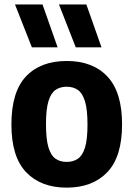

<svg xmlns="http://www.w3.org/2000/svg" viewBox="-20 -828 596 858"><path d="M278 10.5Q163 10.5 97 -58.2Q31 -127 31 -271.5Q31 -417.5 96.2 -486.5Q161.5 -555.5 278 -555.5Q395 -555.5 460.2 -485.8Q525.5 -416 525.5 -272.5Q525.5 -127.5 459.5 -58.5Q393.5 10.5 278 10.5ZM278 -104.5Q307.5 -104.5 328.2 -118.8Q349 -133 360 -169Q371 -205 371 -271Q371 -338.5 359.8 -375.2Q348.5 -412 327.8 -426.2Q307 -440.5 278 -440.5Q249 -440.5 228.2 -426.2Q207.5 -412 196.5 -375.8Q185.5 -339.5 185.5 -273Q185.5 -206 196.5 -169.5Q207.5 -133 228 -118.8Q248.5 -104.5 278 -104.5ZM318.5 -616.5 243.5 -808H366L433.5 -616.5ZM122.5 -616.5 47 -808H170L237.5 -616.5Z"/></svg>

Font: Encode Sans SemiCondensed SemiCondensed
Style: Bold
Weight: 700
Width: 4
Designer: Multiple Designers
Foundry: Impallari Type
Version: Version 3.000; ttfautohint (v1.8.3) -l 8 -r 50 -G 200 -x 14 